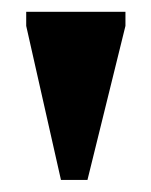

<svg xmlns="http://www.w3.org/2000/svg" viewBox="-20 -705 256 326"><path d="M83.5 -399.5 24.5 -661V-685H193V-661L128.5 -399.5Z"/></svg>

Font: Newsreader 36pt ExtraBold
Style: Regular
Weight: 800
Designer: Hugues Gentile
Foundry: Production Type
Version: Version 1.003